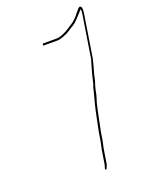

<svg xmlns="http://www.w3.org/2000/svg" viewBox="-133 -752 610 817"><g transform="rotate(-20 171.5 -344.0)"><path d="M293.8 -431C286.2 -404.3 282 -388.3 281.2 -383C280.3 -377.7 278.4 -369.7 275.4 -359L270.1 -345C268.6 -339.7 267.5 -334.7 266.8 -330L251.6 -272L245 -243L236.6 -202.5L227.4 -157L221.8 -122L213.8 -84L204.1 -23C203.5 -19 202.2 -14.3 200.1 -8.9C198 -3.6 198.1 -0.4 200.4 0.5C202.9 1.5 204.8 0.3 206 -3C209.9 -11 212.3 -17.7 213.1 -23L222.8 -84L230.8 -122L236.4 -157L254 -243L260.6 -272C261.3 -276.7 263.5 -284.3 267.2 -295C270.9 -305.7 273.8 -317.3 275.8 -330C276.5 -334.7 277.5 -339 278.8 -343L283.2 -358C286.3 -365 288.8 -374.2 290.6 -385.5C291.2 -389.8 292.3 -394.5 293.8 -399.5L298.2 -414.5C299.6 -419.5 301.1 -425 302.8 -431L310.8 -463L341.2 -655C344.4 -675 342.7 -686.2 336 -688.5C333.2 -689.5 329.8 -688 325.8 -684C322.4 -679.3 318.7 -675 314.8 -671C300.7 -651.7 286 -637.5 270.5 -628.5C264.3 -624.8 258.4 -621 252.7 -617C247.1 -613 238.4 -608.3 226.5 -603C214.7 -597.7 204.7 -595 196.7 -595H135.7C133.1 -595 131.5 -593.5 131 -590.5C130.6 -587.5 131.6 -586 135.7 -586H196.7C202.7 -586 212.1 -588.3 224.8 -593C237.6 -597.7 248.7 -603.3 258 -610C263.7 -614 270.9 -618.5 279.8 -623.4C288.6 -628.3 306.8 -646.5 334.3 -678C335.3 -671.3 335 -663.7 333.7 -655L303.3 -463Z"/></g></svg>

Font: Proton
Style: LitCndIt
Weight: 500
Version: Version 1.017